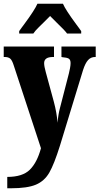

<svg xmlns="http://www.w3.org/2000/svg" viewBox="-23 -786 534 1031"><path d="M16 164Q98 164 137 125.5Q176 87 197 10L51 -434Q42 -463 31.5 -471.5Q21 -480 2 -480H-3V-536H267V-480H263Q237 -480 225.5 -471.5Q214 -463 214 -447Q214 -430 223 -398L266 -240Q282 -180 286 -127Q290 -173 299 -206L347 -392Q350 -404 353 -420Q356 -436 356 -447Q356 -465 346.5 -471Q337 -477 311 -479L307 -480V-536H491V-480H488Q465 -480 450 -463.5Q435 -447 423 -410L299 -4Q268 95 242 140.5Q216 186 170 205.5Q124 225 35 225H16ZM80 -619Q87 -629 94 -638.5Q101 -648 107 -656Q164 -733 178 -766H315Q329 -733 386 -656Q392 -648 399 -638.5Q406 -629 413 -619V-606H337Q326 -622 281 -665Q246 -700 246 -700Q232 -685 212 -666Q207 -661 186 -640.5Q165 -620 156 -606H80Z"/></svg>

Font: Noto Serif CondBlack
Style: Regular
Weight: 900
Width: 3
Designer: Monotype Design Team
Foundry: Monotype Imaging Inc.
Version: Version 1.001